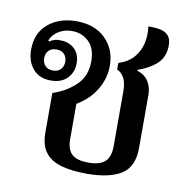

<svg xmlns="http://www.w3.org/2000/svg" viewBox="-71 -657 728 736"><g transform="rotate(10 293.5 -288.5)"><path d="M313 10Q255 10 214 -1.5Q173 -13 151.5 -41Q130 -69 130 -117V-272Q182 -289 219 -324Q256 -359 256 -417Q256 -468 229 -493.5Q202 -519 164 -519Q142 -519 124.5 -511.5Q107 -504 95.5 -492Q84 -480 80 -467L84 -464Q93 -471 104 -474Q115 -477 129 -476Q161 -475 181.5 -455Q202 -435 202 -400Q202 -365 179.5 -341.5Q157 -318 115 -318Q71 -318 46 -347Q21 -376 21 -422Q21 -486 64 -522.5Q107 -559 174 -559Q245 -559 287 -518Q329 -477 329 -412Q329 -364 303 -320Q277 -276 228 -247V-109Q228 -70 247.5 -51.5Q267 -33 312 -33Q356 -33 376.5 -51.5Q397 -70 397 -113V-325Q397 -357 387.5 -376Q378 -395 359 -404V-429Q398 -442 418.5 -466.5Q439 -491 446 -522.5Q453 -554 448 -587Q475 -588 495.5 -583.5Q516 -579 527 -566Q538 -553 538 -529Q538 -483 508.5 -456.5Q479 -430 436 -416V-413Q466 -403 480 -380.5Q494 -358 494 -329V-122Q494 -49 448 -19.5Q402 10 313 10ZM117 -357Q136 -357 147 -368.5Q158 -380 158 -398Q158 -417 147 -428Q136 -439 117 -439Q98 -439 87 -428Q76 -417 76 -398Q76 -380 87 -368.5Q98 -357 117 -357Z"/></g></svg>

Font: Noto Serif Thai Medium
Style: Regular
Weight: 500
Version: Version 2.001